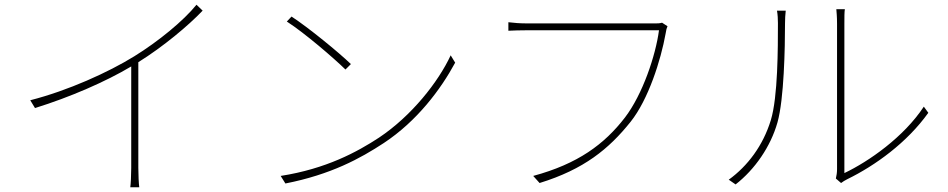

<svg xmlns="http://www.w3.org/2000/svg" viewBox="-20 -775 4010 812"><path d="M811 -755C756 -687 650 -600 548 -537C438 -469 268 -392 108 -351L128 -318C276 -364 428 -430 535 -494V-65C535 -34 533 3 531 17H569C567 3 565 -34 565 -65V-512C671 -578 777 -667 837 -730Z M1213 -705 1193 -684C1269 -635 1392 -529 1441 -481L1464 -504C1412 -554 1285 -658 1213 -705ZM1167 -31 1187 1C1380 -37 1504 -105 1603 -170C1744 -263 1844 -397 1905 -510L1886 -541C1834 -429 1721 -285 1583 -193C1490 -132 1359 -61 1167 -31Z M2780 -679C2769 -676 2762 -676 2751 -676H2211C2178 -676 2155 -678 2130 -681V-645C2155 -646 2176 -647 2210 -647H2767C2753 -541 2698 -376 2623 -278C2536 -165 2424 -82 2235 -31L2262 -1C2450 -59 2555 -145 2647 -260C2722 -354 2775 -521 2795 -633C2798 -651 2799 -655 2803 -664Z M3091 5C3173 -59 3239 -155 3268 -257C3296 -356 3300 -574 3300 -677C3300 -695 3301 -711 3303 -730H3266C3269 -713 3270 -695 3270 -677C3270 -574 3270 -365 3240 -267C3207 -159 3142 -73 3062 -15ZM3537 -1C3545 -7 3553 -12 3563 -17C3682 -75 3816 -172 3906 -298L3887 -324C3802 -195 3654 -92 3551 -43V-674C3551 -705 3551 -723 3553 -736H3517C3518 -723 3520 -705 3520 -674V-59C3520 -46 3518 -32 3515 -20Z"/></svg>

Font: Genne Gothic ExtraLight
Style: Regular
Weight: 250
Designer: Ryoko NISHIZUKA (kana & ideographs); Paul D. Hunt (Latin, Greek & Cyrillic); Wenlong ZHANG (bopomofo); Sandoll Communica
Foundry: Adobe Systems Incorporated
Version: Version 1.004;PS 1.004;hotconv 16.6.51;makeotf.lib2.5.65220